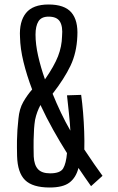

<svg xmlns="http://www.w3.org/2000/svg" viewBox="-20 -827 527 854"><path d="M201 7Q125 7 91.5 -26Q58 -59 56 -133Q55 -175 55.5 -201.5Q56 -228 57.5 -249.5Q59 -271 62 -299Q66 -343 83.5 -373.5Q101 -404 123 -429Q99 -492 84.5 -551.5Q70 -611 69 -662Q65 -731 95.5 -769Q126 -807 196 -807Q267 -807 297.5 -771.5Q328 -736 324 -666Q321 -592 293.5 -534.5Q266 -477 214 -410Q231 -368 251 -326Q271 -284 293 -246Q291 -282 286.5 -324Q282 -366 278 -403L341 -405Q346 -369 349.5 -326.5Q353 -284 354.5 -241Q356 -198 355 -162Q378 -127 399 -97Q420 -67 436 -45L385 1Q372 -17 358 -37.5Q344 -58 329 -80Q318 -37 289 -15Q260 7 201 7ZM180 -474Q221 -533 238 -576.5Q255 -620 256 -666Q260 -709 246.5 -731Q233 -753 196 -753Q164 -753 151 -732Q138 -711 138 -673Q138 -630 149.5 -579Q161 -528 180 -474ZM203 -56Q248 -56 261 -78Q274 -100 278 -146Q247 -195 216.5 -249.5Q186 -304 160 -360Q152 -345 146 -329Q140 -313 136 -294Q133 -275 131.5 -254Q130 -233 129.5 -204Q129 -175 130 -131Q132 -93 149 -74.5Q166 -56 203 -56Z"/></svg>

Font: Big Shoulders Display Medium
Style: Regular
Weight: 500
Designer: Patric King
Foundry: XO Type Co
Version: Version 1.000; ttfautohint (v1.8.2)